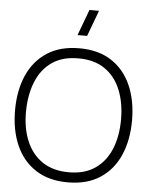

<svg xmlns="http://www.w3.org/2000/svg" viewBox="-62 -1003 839 1070"><g transform="rotate(5 357.0 -468.0)"><path d="M394 -807.5H340.5L394.5 -952.5H448ZM357.5 15Q250 15 177 -32.8Q104 -80.5 67 -165Q30 -249.5 30 -360Q30 -470.5 67 -555Q104 -639.5 177 -687.2Q250 -735 357.5 -735Q465 -735 537.8 -687.2Q610.5 -639.5 647.5 -555Q684.5 -470.5 684.5 -360Q684.5 -249.5 647.5 -165Q610.5 -80.5 537.8 -32.8Q465 15 357.5 15ZM357.5 -41.5Q446 -41 505 -81.8Q564 -122.5 593.5 -194.5Q623 -266.5 623 -360Q623 -453.5 593.5 -525.5Q564 -597.5 505 -638Q446 -678.5 357.5 -678.5Q269 -679 210.2 -638.5Q151.5 -598 122 -525.8Q92.5 -453.5 91.5 -360Q90.5 -266.5 120.2 -194.8Q150 -123 209.5 -82.2Q269 -41.5 357.5 -41.5Z"/></g></svg>

Font: Manrope ExtraLight Light
Style: Regular
Weight: 300
Version: Version 4.504